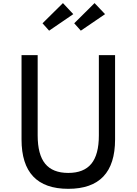

<svg xmlns="http://www.w3.org/2000/svg" viewBox="-20 -1172 859 1208"><path d="M409.5 16Q704 16 704 -294.5V-825H602V-320Q602 -199.5 554.8 -141.8Q507.5 -84 409.5 -84Q311.5 -84 264.2 -141.8Q217 -199.5 217 -320V-825H115.5V-294.5Q115.5 16 409.5 16ZM488.5 -979 641 -1083 575 -1152.5 447 -1025.5ZM289 -979 441 -1083 376 -1152.5 247.5 -1025.5Z"/></svg>

Font: Spartan Medium
Style: Regular
Weight: 500
Designer: Matt Bailey, Mirko Velimirovic
Foundry: Matt Bailey
Version: Version 1.003; ttfautohint (v1.8.3)